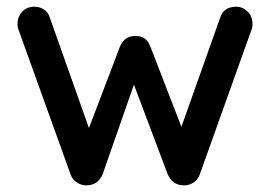

<svg xmlns="http://www.w3.org/2000/svg" viewBox="-20 -551 803 571"><path d="M683 -531Q702 -531 716.5 -516.5Q731 -502 731 -479Q731 -474 730 -469Q729 -464 727 -460L574 -32Q568 -15 553 -6.5Q538 2 522 0Q493 -2 479 -32L366 -332L389 -330L285 -32Q271 -2 242 0Q227 2 211.5 -6.5Q196 -15 190 -32L36 -460Q32 -469 32 -479Q32 -500 45.5 -515.5Q59 -531 82 -531Q98 -531 110.5 -523Q123 -515 128 -499L256 -138L233 -140L337 -413Q350 -444 383 -444Q401 -444 411 -436Q421 -428 427 -413L533 -139L506 -136L635 -499Q645 -531 683 -531Z"/></svg>

Font: Quicksand SemiBold
Style: Regular
Weight: 600
Designer: Andrew Paglinawan
Foundry: Andrew Paglinawan
Version: Version 3.006